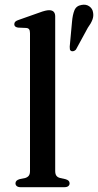

<svg xmlns="http://www.w3.org/2000/svg" viewBox="-20 -780 409 800"><path d="M210 -712V-68Q210 -54.5 215 -47.8Q220 -41 230 -38.5L252.5 -33.5Q261.5 -31 265.8 -26.8Q270 -22.5 270 -16Q270 -9 264.5 -4.5Q259 0 247.5 0H66.5Q55.5 0 50 -4.5Q44.5 -9 44.5 -16Q44.5 -22.5 48.8 -26.8Q53 -31 61.5 -33.5L85.5 -38.5Q95 -41.5 100 -48Q105 -54.5 105 -67.5V-641.5Q105 -653 101.2 -658Q97.5 -663 89 -663.5L55 -665Q46.5 -666.5 43 -670Q39.5 -673.5 39.5 -679Q39.5 -685.5 43.8 -689.8Q48 -694 59 -697.5L142.5 -727Q158.5 -733 168 -735.2Q177.5 -737.5 184.5 -737.5Q197.5 -737.5 203.8 -730.8Q210 -724 210 -712ZM280 -688.5Q282.5 -718.5 290.2 -737.2Q298 -756 320 -759.5Q338.5 -763 351.8 -753.8Q365 -744.5 367.5 -729.5Q371 -713.5 365 -697.8Q359 -682 346 -664.5L296.5 -573.5Q293 -569.5 288 -567.5Q283 -565.5 277.5 -567Q272 -569.5 271.2 -574.5Q270.5 -579.5 270.5 -585.5Z"/></svg>

Font: Fraunces 17pt
Style: Regular
Weight: 400
Version: Version 1.000;[b76b70a41]